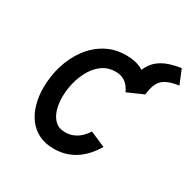

<svg xmlns="http://www.w3.org/2000/svg" viewBox="-178 -992 1183 1183"><g transform="rotate(30 413.5 -400.5)"><path d="M544.6 -560.4 550 -592.6Q561.6 -659.1 586.8 -704Q612 -749 659.4 -775.5Q706.7 -802 785.2 -813.4L826.6 -713Q773.9 -705.4 743.5 -690.4Q713 -675.4 697.9 -651.1Q682.8 -626.8 676.6 -591.4L671.2 -560.4ZM348.6 11.4Q286.6 11.4 241 -12.1Q195.4 -35.5 165.7 -76.2Q135.9 -117 121.5 -170.2Q107 -223.4 107 -282.6Q107 -365.9 130.5 -442.6Q154 -519.4 198.6 -580.1Q243.2 -640.9 307.1 -676.1Q371 -711.4 451.6 -711.4Q515.4 -711.4 559.6 -689Q603.9 -666.5 631.2 -631.9Q658.6 -597.2 671.2 -560.4L559.8 -511.4Q542.1 -550.1 514 -570.7Q486 -591.2 444.8 -591.2Q393.2 -591.2 354.1 -564.2Q315.1 -537.3 289 -493Q262.9 -448.8 249.6 -395.9Q236.4 -342.9 236.4 -290.6Q236.4 -243.8 248.8 -202.9Q261.2 -162.1 288.1 -136.8Q315 -111.6 358.8 -111.6Q393 -111.6 420.4 -124.2Q447.9 -136.9 468.1 -156.9Q488.3 -176.8 501.4 -198.8L610.6 -151.6Q578.8 -98.3 539.5 -62Q500.1 -25.7 452.5 -7.1Q404.9 11.4 348.6 11.4Z"/></g></svg>

Font: Overpass
Style: Italic
Weight: 400
Italic angle: -10°
Designer: Delve Withrington, Dave Bailey, Thomas Jockin
Foundry: Delve Fonts LLC
Version: Version 4.000